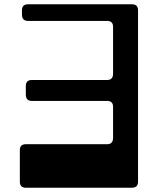

<svg xmlns="http://www.w3.org/2000/svg" viewBox="-20 -880 740 900"><path d="M627 -28Q627 0 598 0H101Q73 0 73 -28V-176Q73 -204 101 -204H482Q510 -204 510 -234V-379Q510 -407 482 -407H129Q101 -407 101 -437V-477Q101 -505 129 -505H482Q510 -505 510 -535V-754Q510 -782 482 -782H112Q83 -782 83 -811V-832Q83 -860 112 -860H598Q627 -860 627 -832Z"/></svg>

Font: OpenDyslexic 3
Style: Regular
Weight: 400
Designer: Abelardo Gonzalez
Version: Version 1.000;PS 001.001;hotconv 1.0.56